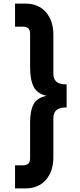

<svg xmlns="http://www.w3.org/2000/svg" viewBox="-20 -872 449 1072"><path d="M347 -401H352V-272H347Q278 -272 278 -213V5Q278 84 236.5 132Q195 180 120 180H64V51H109Q148 51 148 12V-186Q148 -255 168 -291Q188 -327 241 -337Q188 -348 168 -387.5Q148 -427 148 -497V-684Q148 -723 109 -723H64V-852H120Q195 -852 236.5 -804Q278 -756 278 -677V-460Q278 -401 347 -401Z"/></svg>

Font: Khand Black
Style: Regular
Weight: 900
Designer: Sanchit Sawaria and Jyotish Sonowal (Devanagari), Satya Rajpurohit (Latin)
Foundry: Indian Type Foundry
Version: Version 2.000;PS 1.0;hotconv 1.0.79;makeotf.lib2.5.61930